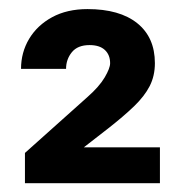

<svg xmlns="http://www.w3.org/2000/svg" viewBox="-20 -737 413 431"><path d="M339 -325.7H36V-393.7L176 -518.9Q202.8 -542.5 215 -563.2Q227.2 -584 227.2 -595.1Q227.2 -613.8 215.4 -624.8Q203.6 -635.8 181 -635.8Q154.3 -635.8 141.3 -619.8Q128.3 -603.8 128.3 -582.4H27.2Q27.2 -619.3 45.4 -649.8Q63.6 -680.2 97 -698.4Q130.5 -716.6 176.4 -716.6Q248.5 -716.6 288.1 -684.9Q327.7 -653.1 327.7 -595.2Q327.7 -566.7 316.1 -543.9Q304.5 -521.2 281.1 -498.6Q257.7 -476 221.9 -448L168.1 -406.2H339Z"/></svg>

Font: Heebo
Style: Regular
Weight: 400
Designer: Oded Ezer
Foundry: Ezer Type House
Version: Version 3.100